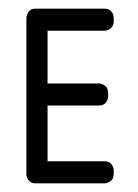

<svg xmlns="http://www.w3.org/2000/svg" viewBox="-20 -424 318 444"><path d="M62 0Q52 0 46.5 -6.5Q41 -13 41 -22V-381Q41 -389 46 -396.5Q51 -404 62 -404H222Q232 -404 237.5 -397.5Q243 -391 243 -382V-375Q243 -364 236 -358.5Q229 -353 222 -353H90V-231H209Q216 -231 223 -225.5Q230 -220 230 -209V-202Q230 -193 224.5 -186.5Q219 -180 209 -180H90V-51H222Q232 -51 237.5 -44.5Q243 -38 243 -29V-22Q243 -11 236 -5.5Q229 0 222 0Z"/></svg>

Font: Chathura
Style: ExtraBold
Weight: 800
Designer: Appaji Ambarisha Darbha
Foundry: Aditya Fonts
Version: Version 1.001 2016